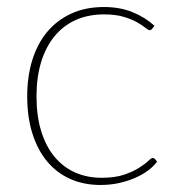

<svg xmlns="http://www.w3.org/2000/svg" viewBox="-20 -521 508 547"><path d="M413.5 -439Q412 -437.5 410.5 -436.2Q409 -435 406.5 -435Q402.5 -435 394 -442Q385.5 -449 370.5 -457.5Q355.5 -466 332.5 -473Q309.5 -480 277 -480Q231 -480 195.2 -463.8Q159.5 -447.5 134.8 -417Q110 -386.5 97 -343.5Q84 -300.5 84 -246.5Q84 -191 97.2 -147.8Q110.5 -104.5 134.8 -75Q159 -45.5 193.2 -30Q227.5 -14.5 269.5 -14.5Q307.5 -14.5 333.2 -23.2Q359 -32 376 -42.8Q393 -53.5 402 -62.2Q411 -71 415 -71Q419 -71 421.5 -68L427.5 -60.5Q418.5 -48 402.8 -36Q387 -24 366.2 -14.8Q345.5 -5.5 320.2 0.2Q295 6 266.5 6Q219 6 180.5 -11Q142 -28 114.8 -60.5Q87.5 -93 72.5 -140Q57.5 -187 57.5 -246.5Q57.5 -303.5 72.2 -350.5Q87 -397.5 115 -430.8Q143 -464 183.5 -482.5Q224 -501 276 -501Q322 -501 358 -486.2Q394 -471.5 420 -447.5Z"/></svg>

Font: Lato 2
Style: Regular
Weight: 200
Designer: Lukasz Dziedzic with Adam Twardoch and Botio Nikoltchev
Foundry: tyPoland Lukasz Dziedzic
Version: Version 2.015; 2015-08-06; http://www.latofonts.com/